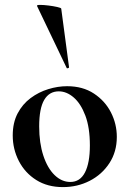

<svg xmlns="http://www.w3.org/2000/svg" viewBox="-20 -751 529 784"><path d="M237 13Q174 13 128 -16Q82 -45 57 -93.5Q32 -142 32 -198Q32 -250 52 -288Q72 -326 105 -350.5Q138 -375 177 -387Q216 -399 254 -399Q318 -399 363.5 -369Q409 -339 433 -292Q457 -245 457 -192Q457 -131 426.5 -84.5Q396 -38 346 -12.5Q296 13 237 13ZM267 -8Q307 -8 327 -47Q347 -86 347 -157Q347 -230 328.5 -279Q310 -328 281 -353Q252 -378 220 -378Q181 -378 160.5 -343Q140 -308 140 -235Q140 -167 157 -115.5Q174 -64 203 -36Q232 -8 267 -8ZM131 -727Q130 -731 144 -731Q158 -731 178 -728.5Q198 -726 213.5 -722.5Q229 -719 230 -716L262 -476Q262 -474 257.5 -472.5Q253 -471 252 -474Z"/></svg>

Font: Cormorant
Style: Bold
Weight: 700
Designer: Christian Thalmann (Catharsis Fonts)
Foundry: Catharsis Fonts
Version: Version 4.000